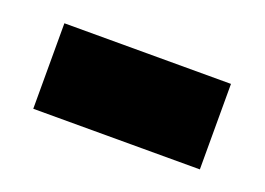

<svg xmlns="http://www.w3.org/2000/svg" viewBox="-39 -412 396 287"><g transform="rotate(20 158.5 -268.0)"><path d="M26 -200H291V-336H26Z"/></g></svg>

Font: Noto Sans Thai Looped SemiCondensed ExtraBold
Style: Regular
Weight: 800
Width: 4
Designer: Sasikarn Vongin, Ben Mitchell
Foundry: The Fontpad Ltd
Version: Version 1.001